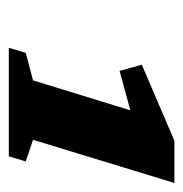

<svg xmlns="http://www.w3.org/2000/svg" viewBox="-10 -737 416 436"><g transform="rotate(90 198.0 -519.0)"><path d="M162.5 -386 230.5 -607 141 -582.5 127 -633 299.5 -707H395.5L297.5 -386L346.5 -369.5L335 -331H88.5L100 -369.5Z"/></g></svg>

Font: Newsreader 6pt
Style: Bold Italic
Weight: 700
Italic angle: -17°
Designer: Hugues Gentile
Foundry: Production Type
Version: Version 1.003; ttfautohint (v1.8.3)